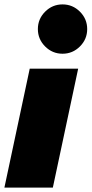

<svg xmlns="http://www.w3.org/2000/svg" viewBox="-30 -852 416 872"><path d="M325 -540 210 0H-10L105 -540ZM175 -641Q142 -674 142 -720Q142 -766 175 -799Q208 -832 254 -832Q300 -832 333 -799Q366 -766 366 -720Q366 -674 333 -641Q300 -608 254 -608Q208 -608 175 -641Z"/></svg>

Font: Nacelle Black
Style: Italic
Weight: 900
Italic angle: -12°
Designer: Sora Sagano
Foundry: Sora Sagano
Version: Version 1.000;FEAKit 1.0